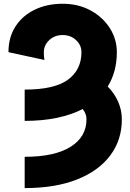

<svg xmlns="http://www.w3.org/2000/svg" viewBox="-20 -757 684 1007"><path d="M308.6 -573.2Q266.6 -573.2 238.3 -546.6Q210 -520 210 -483.4Q210 -462.4 211.7 -452.4Q213.4 -442.4 213.4 -442.4L24.4 -483.4Q24.4 -561.5 61.3 -618.4Q98.1 -675.3 162.4 -706.3Q226.6 -737.3 308.6 -737.3Q390.6 -737.3 454.8 -702.4Q519 -667.5 555.9 -609.6Q592.8 -551.8 592.8 -483.4Q592.8 -380.4 544.9 -303.2Q579.6 -268.6 599.4 -224.1Q619.1 -179.7 619.1 -130.9Q619.1 -23.4 558.8 57.6Q498.5 138.7 384.5 184.1Q270.5 229.5 109.4 229.5V65.4Q267.1 65.4 350.3 12.9Q433.6 -39.6 433.6 -130.9Q433.6 -161.1 413.6 -185.1Q356 -155.3 280 -139.2Q204.1 -123 109.4 -123V-287.1Q267.1 -287.1 337.2 -339.6Q407.2 -392.1 407.2 -483.4Q407.2 -520 378.9 -546.6Q350.6 -573.2 308.6 -573.2Z"/></svg>

Font: Giphurs Black
Style: Regular
Weight: 900
Version: Version 0.920; ttfautohint (v1.8.4.7-5d5b)